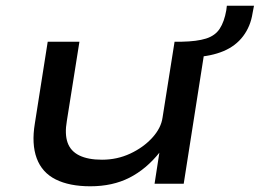

<svg xmlns="http://www.w3.org/2000/svg" viewBox="-20 -643 909 672"><path d="M296 9Q223 9 175 -15Q127 -39 108.5 -89Q90 -139 102 -211L147 -497H258L214 -220Q206 -174 216.5 -144Q227 -114 257.5 -99Q288 -84 337 -84Q390 -84 436 -105.5Q482 -127 513 -161Q544 -195 549 -232L591 -497H701L623 0H521L538 -110H539Q492 -51 433 -21Q374 9 296 9ZM661 -443 614 -481 616 -497Q669 -498 701 -508Q733 -518 749 -542.5Q765 -567 772 -607L774 -623H869L864 -597Q857 -551 831 -516.5Q805 -482 762 -464Q719 -446 661 -443Z"/></svg>

Font: Nunito Sans 7pt Expanded Medium
Style: Italic
Weight: 500
Width: 7
Italic angle: -9°
Designer: Vernon Adams
Foundry: Vernon Adams
Version: Version 3.101;gftools[0.9.27]